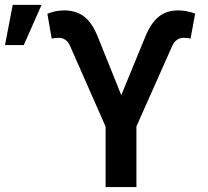

<svg xmlns="http://www.w3.org/2000/svg" viewBox="-33 -759 842 779"><path d="M395.5 -245.1 251 -573.2Q243.7 -589.4 232.2 -597.4Q220.7 -605.5 204.1 -605.5Q197.8 -605.5 189.5 -604.5Q181.2 -603.5 176.8 -602.5L159.2 -703.1Q192.4 -716.8 227.5 -716.8Q274.4 -716.8 307.4 -692.6Q340.3 -668.5 364.3 -608.4L459 -373L554.7 -605.5Q577.1 -662.6 609.1 -689.7Q641.1 -716.8 690.4 -716.8Q722.2 -716.8 758.8 -704.1L740.2 -602.5Q735.8 -603.5 727.8 -604.5Q719.7 -605.5 712.9 -605.5Q681.2 -605.5 666 -573.2L520.5 -246.1V0H395.5ZM18.6 -739.3H135.7L63.5 -576.2H-12.7Z"/></svg>

Font: Pretendard Std SemiBold
Style: Regular
Weight: 600
Designer: Base glyphs from Inter by Rasmus Andersson; Hangeul glyphs from Noto Sans CJK(Source Han Sans) by Jang Soo-young and Kan
Foundry: Kil Hyung-jin
Version: Version 1.309